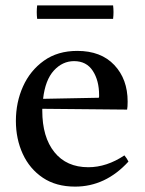

<svg xmlns="http://www.w3.org/2000/svg" viewBox="-20 -681 537 713"><path d="M259 12Q188 12 139 -21Q90 -54 64.5 -109.5Q39 -165 39 -232Q39 -301 65.5 -360Q92 -419 143 -455.5Q194 -492 267 -492Q355 -492 404.5 -439.5Q454 -387 454 -304Q454 -294 453.5 -286.5Q453 -279 452 -274L137 -277Q137 -273 137 -270Q137 -172 182 -116Q227 -60 308 -60Q376 -60 442 -104Q452 -92 457 -81Q372 12 259 12ZM140 -314 347 -318Q348 -320 348 -323.5Q348 -327 348 -328Q348 -382 324.5 -418Q301 -454 255 -454Q212 -454 180 -419Q148 -384 140 -314ZM118 -661H400Q403 -636 400 -611H118Q115 -636 118 -661Z"/></svg>

Font: Tiro Tamil
Style: Regular
Weight: 400
Designer: Tamil: Fernando Mello & Fiona Ross. Latin: John Hudson.
Foundry: Tiro Typeworks Ltd.
Version: Version 1.52